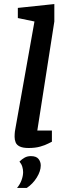

<svg xmlns="http://www.w3.org/2000/svg" viewBox="-20 -724 323 947"><path d="M121 6Q93 6 77.5 -1.5Q62 -9 57 -22Q52 -35 52 -49Q52 -63 53.5 -75.5Q55 -88 57 -96L150 -618L68 -635V-685L248 -704V-618L164 -80H236V-25Q233 -24 218 -16Q203 -8 178.5 -1Q154 6 121 6ZM64 203Q79 185 86.5 164Q94 143 94 125Q94 112 90 98.5Q86 85 76 73Q88 61 101.5 53.5Q115 46 132 46Q159 46 170 60Q181 74 181 92Q181 120 161.5 151.5Q142 183 112 203Z"/></svg>

Font: Faustina SemiBold
Style: Italic
Weight: 600
Italic angle: -8°
Designer: Alfonso Garcia
Foundry: http://www.omnibus-type.com
Version: Version 1.200